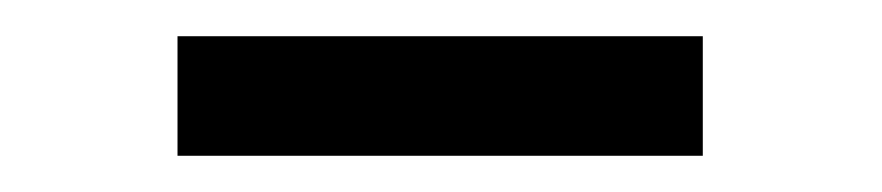

<svg xmlns="http://www.w3.org/2000/svg" viewBox="-20 -763 487 106"><path d="M78 -677V-743H368V-677Z"/></svg>

Font: Noto Serif TC ExtraLight
Style: Bold
Weight: 700
Version: Version 2.002-H1;hotconv 1.1.0;makeotfexe 2.6.0